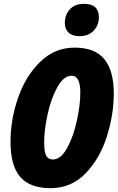

<svg xmlns="http://www.w3.org/2000/svg" viewBox="-20 -974 615 1004"><path d="M35 -232Q35 -350 75 -464Q115 -578 191 -651.5Q267 -725 370 -725Q476 -725 525.5 -665Q575 -605 575 -484Q575 -377 539.5 -262.5Q504 -148 429 -69Q354 10 244 10Q137 10 86 -48.5Q35 -107 35 -232ZM400 -489Q400 -578 355 -578Q313 -578 280 -518.5Q247 -459 229 -376.5Q211 -294 211 -231Q211 -178 222 -159Q233 -140 256 -140Q298 -140 331 -200Q364 -260 382 -343Q400 -426 400 -489ZM319 -854Q319 -896 345 -925Q371 -954 419 -954Q497 -954 497 -884Q497 -842 470 -813.5Q443 -785 396 -785Q358 -785 338.5 -803.5Q319 -822 319 -854Z"/></svg>

Font: Noto Sans UI CondBlack
Style: Italic
Weight: 900
Width: 3
Italic angle: -12°
Designer: Monotype Design Team
Foundry: Monotype Imaging Inc.
Version: Version 1.001